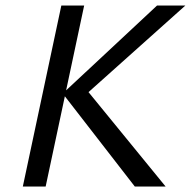

<svg xmlns="http://www.w3.org/2000/svg" viewBox="-20 -678 694 698"><path d="M470 0 208 -338 551 -658H654L276 -320L288 -360L582 0ZM63 0 203 -658H286L146 0Z"/></svg>

Font: Ysabeau Office Medium
Style: Italic
Weight: 500
Italic angle: -12°
Designer: Christian Thalmann (Catharsis Fonts)
Version: Version 2.001;gftools[0.9.30]; featfreeze: tnum,lnum,ss02